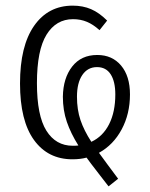

<svg xmlns="http://www.w3.org/2000/svg" viewBox="-20 -554 533 681"><path d="M331 -12 361 29 399 80 365 107 334 67Q296 18 287 5Q265 11 237 11Q150 11 100.5 -57.5Q51 -126 51 -258Q51 -391 101 -462.5Q151 -534 238 -534Q274 -534 303 -521.5Q332 -509 360 -481L333 -447Q311 -467 288.5 -476.5Q266 -486 239 -486Q179 -486 145 -431Q111 -376 111 -259Q111 -144 144.5 -90.5Q178 -37 238 -37Q251 -37 258 -38Q231 -81 217 -122Q203 -163 203 -211Q204 -277 236 -318Q268 -359 325 -359Q378 -359 409.5 -321.5Q441 -284 441 -219Q441 -150 411.5 -95Q382 -40 331 -12ZM304 -51Q345 -70 367 -113.5Q389 -157 389 -219Q389 -265 372.5 -290.5Q356 -316 324 -316Q291 -316 272 -288Q253 -260 253 -211Q253 -165 265.5 -128Q278 -91 304 -51Z"/></svg>

Font: Fira Sans Extra Condensed Light
Style: Regular
Weight: 300
Width: 1
Designer: Carrois Corporate & Edenspiekermann AG
Foundry: Carrois Corporate GbR & Edenspiekermann AG
Version: Version 4.203